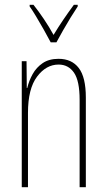

<svg xmlns="http://www.w3.org/2000/svg" viewBox="-20 -783 448 803"><path d="M225 -537Q280 -537 309.5 -498.5Q339 -460 339 -375V0H313V-365Q313 -445 289.5 -479Q266 -513 225 -513Q173 -513 135 -462.5Q97 -412 97 -311V0H71V-527H91L92 -415H94Q101 -445 116.5 -473Q132 -501 158.5 -519Q185 -537 225 -537ZM192 -606Q179 -631 162.5 -660Q146 -689 130.5 -715Q115 -741 104 -756V-763H120Q140 -738 163 -704Q186 -670 204 -637Q224 -670 244 -699.5Q264 -729 289 -763H305V-756Q291 -735 275 -709Q259 -683 244 -656.5Q229 -630 216 -606Z"/></svg>

Font: Noto Sans Khmer ExtraCondensed Thin
Style: Regular
Weight: 250
Width: 2
Designer: Danh Hong and the Monotype Design Team
Foundry: Monotype Imaging Inc.
Version: Version 2.004